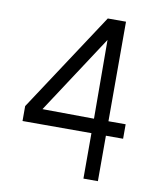

<svg xmlns="http://www.w3.org/2000/svg" viewBox="-80 -765 702 830"><g transform="rotate(10 271.0 -350.0)"><path d="M342.5 0V-199.5H40V-265L326 -700H406V-263H481.5V-199.5H406V0ZM116 -265 342.5 -263 341 -608.5Z"/></g></svg>

Font: Urbanist Light
Style: Regular
Weight: 300
Designer: Corey Hu
Foundry: Corey Hu
Version: Version 1.330; ttfautohint (v1.8.4.7-5d5b)